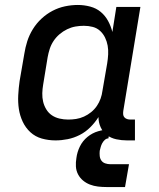

<svg xmlns="http://www.w3.org/2000/svg" viewBox="-20 -558 640 774"><path d="M204 8Q175 8 148.5 0.5Q122 -7 102.5 -25Q83 -43 71.5 -67.5Q60 -92 56 -119Q52 -146 53.5 -174.5Q55 -203 59 -231L78 -341Q82 -367 90 -392Q98 -417 112.5 -440.5Q127 -464 147.5 -483Q168 -502 192 -514.5Q216 -527 242 -532.5Q268 -538 294 -538Q319 -538 343.5 -531.5Q368 -525 386 -510Q404 -495 415.5 -474Q427 -453 433 -429L449 -530H546L477 -111Q476 -104 476.5 -97Q477 -90 481.5 -85Q486 -80 492.5 -78Q499 -76 506 -76H524V8H492Q470 8 449 3.5Q428 -1 411.5 -13Q395 -25 386 -44.5Q377 -64 377 -86Q377 -86 377 -86Q377 -86 377 -86Q363 -64 344 -45Q325 -26 301.5 -14Q278 -2 253 3Q228 8 204 8ZM255 -76Q271 -76 287 -78.5Q303 -81 318.5 -88Q334 -95 347.5 -106Q361 -117 370.5 -131Q380 -145 385.5 -160.5Q391 -176 393 -192L412 -302Q415 -320 416 -338.5Q417 -357 414 -374Q411 -391 403.5 -406.5Q396 -422 383.5 -433.5Q371 -445 354 -449.5Q337 -454 318 -454Q301 -454 284 -451Q267 -448 250.5 -440Q234 -432 220 -420Q206 -408 196 -393Q186 -378 180.5 -361Q175 -344 172 -327L154 -217Q151 -200 150.5 -182Q150 -164 154 -147.5Q158 -131 167 -116.5Q176 -102 189.5 -93Q203 -84 220 -80Q237 -76 255 -76ZM484 196H409Q392 196 375 194Q358 192 342.5 186Q327 180 314.5 169.5Q302 159 294.5 144.5Q287 130 286 113Q285 96 288 79Q291 55 302 32.5Q313 10 332.5 -6Q352 -22 376 -29Q400 -36 423 -36L417 0Q409 0 402.5 6Q396 12 392 19.5Q388 27 386 34.5Q384 42 382 50Q381 60 382 70.5Q383 81 388.5 89Q394 97 404 100.5Q414 104 425 104H500Z"/></svg>

Font: Iosevka Curly Medium Extended
Style: Italic
Weight: 500
Width: 7
Italic angle: -9°
Monospace: yes
Designer: Belleve Invis
Foundry: Belleve Invis
Version: Version 11.1.0; ttfautohint (v1.8.3)